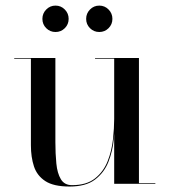

<svg xmlns="http://www.w3.org/2000/svg" viewBox="-20 -672 620 702"><path d="M234.5 10Q176 10 145.8 -9.8Q115.5 -29.5 104.2 -63.5Q93 -97.5 93 -141V-457.5H32V-460H182.5V-152Q182.5 -110 186 -74.2Q189.5 -38.5 202.5 -16.8Q215.5 5 243.5 5Q296.5 5 327.5 -19.8Q358.5 -44.5 373.5 -82.5Q388.5 -120.5 393 -162Q397.5 -203.5 397.5 -237L400 -242Q400 -206.5 396 -163.2Q392 -120 376.5 -80.5Q361 -41 327.5 -15.5Q294 10 234.5 10ZM397.5 0V-457.5H327.5V-460H488V-2.5H548V0ZM343 -555Q323 -555 309 -569Q295 -583 295 -603Q295 -623 309 -637.2Q323 -651.5 343 -651.5Q363 -651.5 377 -637.2Q391 -623 391 -603Q391 -583 377 -569Q363 -555 343 -555ZM183 -555Q163 -555 149 -569Q135 -583 135 -603Q135 -623 149 -637.2Q163 -651.5 183 -651.5Q203 -651.5 217 -637.2Q231 -623 231 -603Q231 -583 217 -569Q203 -555 183 -555Z"/></svg>

Font: Bodoni Moda 72pt
Style: Regular
Weight: 400
Designer: Owen Earl
Foundry: indestructible type
Version: Version 2.005